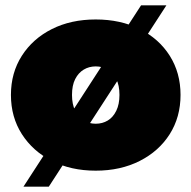

<svg xmlns="http://www.w3.org/2000/svg" viewBox="-20 -630 718 720"><path d="M339 10Q246 10 174.5 -26.5Q103 -63 62 -127Q21 -191 21 -274Q21 -357 62 -421Q103 -485 174.5 -521Q246 -557 339 -557Q432 -557 504 -521Q576 -485 616.5 -421Q657 -357 657 -274Q657 -191 616.5 -127Q576 -63 504 -26.5Q432 10 339 10ZM339 -166Q364 -166 384 -178Q404 -190 416 -214.5Q428 -239 428 -274Q428 -310 416 -333.5Q404 -357 384 -369Q364 -381 339 -381Q314 -381 294 -369Q274 -357 262 -333.5Q250 -310 250 -274Q250 -239 262 -214.5Q274 -190 294 -178Q314 -166 339 -166ZM68 70 509 -610H604L163 70Z"/></svg>

Font: MOST Montserrat Black
Style: Regular
Weight: 900
Designer: Julieta Ulanovsky
Foundry: Julieta Ulanovsky
Version: Version 8.000;March 11, 2024;FontCreator 15.0.0.2926 64-bit